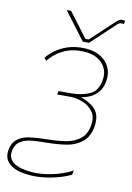

<svg xmlns="http://www.w3.org/2000/svg" viewBox="-108 -767 702 1024"><g transform="rotate(10 243.5 -255.5)"><path d="M124 194Q53 188 18 159Q-17 130 -8 81Q-1 41 26 21Q53 1 90 -4Q127 -9 184 -10Q245 -11 287.5 -18Q330 -25 362 -49Q394 -73 403 -122Q412 -170 390 -199.5Q368 -229 333 -242Q298 -255 268 -255H196L200 -274H271Q325 -274 368.5 -293Q412 -312 422 -372Q431 -425 399.5 -461.5Q368 -498 308 -504Q242 -510 192 -487.5Q142 -465 108 -422L95 -435Q131 -480 186.5 -504Q242 -528 312 -522Q356 -518 388 -497.5Q420 -477 434.5 -444Q449 -411 442 -371Q435 -329 411.5 -305Q388 -281 359 -271.5Q330 -262 300 -259L303 -268Q357 -256 395.5 -222.5Q434 -189 422 -119Q412 -64 377.5 -36.5Q343 -9 297.5 -1Q252 7 189 8Q133 8 99.5 12Q66 16 41.5 32.5Q17 49 11 84Q4 124 35 147Q66 170 130 176Q182 181 242.5 168.5Q303 156 354 129L349 153Q301 176 238.5 187.5Q176 199 124 194ZM168 -707H192L293 -573H311L436 -690Q446 -699 453 -703Q460 -707 469 -707Q479 -707 485 -704L481 -686Q475 -688 470 -688Q456 -688 446 -678L316 -556H282Z"/></g></svg>

Font: Fixel Italic Variable 20240409 Display Thin
Style: Italic
Weight: 100
Italic angle: -10°
Designer: AlfaBravo + MacPaw
Foundry: Kyrylo Tkachov, Marchela Mozhyna, Serhii Makarenko, Maria Weinstein, Zakhar Kryvoshyya
Version: Version 1.211;Glyphs 3.2 (3225)